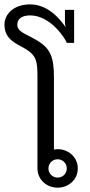

<svg xmlns="http://www.w3.org/2000/svg" viewBox="-37 -845 407 873"><path d="M258.3 -800V-741.7C258.3 -734.2 260 -726.7 261.7 -720.8C233.3 -762.5 179.2 -825 100 -825C22.5 -825 -16.7 -778.3 -16.7 -733.3C-16.7 -665.8 35.8 -647.5 75 -625C130.8 -592.5 133.3 -564.2 133.3 -491.7V-79.2C133.3 -28.3 175 8.3 225 8.3C275 8.3 316.7 -28.3 316.7 -79.2C316.7 -130 275 -166.7 225 -166.7C219.2 -166.7 213.3 -165.8 208.3 -165V-491.7C208.3 -585 193.3 -625 129.2 -662.5C76.7 -693.3 41.7 -700 41.7 -733.3C41.7 -757.5 60.8 -775 100 -775C195 -775 262.5 -665 266.7 -650H300V-800ZM225 -120.8C248.3 -120.8 266.7 -102.5 266.7 -79.2C266.7 -55.8 248.3 -37.5 225 -37.5C201.7 -37.5 183.3 -55.8 183.3 -79.2C183.3 -102.5 201.7 -120.8 225 -120.8Z"/></svg>

Font: BoonHome
Style: Book
Weight: 400
Designer: Sungsit Sawaiwan
Foundry: Sungsit Sawaiwan
Version: Version 0.2